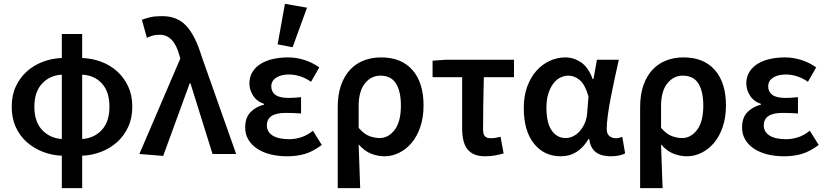

<svg xmlns="http://www.w3.org/2000/svg" viewBox="-20 -802 4304 1000"><path d="M159 -246Q159 -168 199.5 -125Q240 -82 302 -78V-413Q240 -410 199.5 -367Q159 -324 159 -246ZM550 -246Q550 -324 511 -367Q472 -410 408 -413V-78Q470 -82 510 -125Q550 -168 550 -246ZM302 178V9Q251 7 204 -11Q157 -29 120.5 -61Q84 -93 62.5 -139.5Q41 -186 41 -246Q41 -306 62.5 -352Q84 -398 120.5 -430.5Q157 -463 204 -480.5Q251 -498 302 -500V-625H408V-500Q459 -498 506.5 -480.5Q554 -463 590 -430.5Q626 -398 647.5 -352Q669 -306 669 -246Q669 -186 647 -139.5Q625 -93 589 -61Q553 -29 506 -11Q459 7 408 9V178Z M830 10 706 0 919 -497 914 -515Q885 -621 812 -621Q790 -621 775 -616.5Q760 -612 745 -605L719 -699Q740 -707 763 -712.5Q786 -718 825 -718Q904 -718 951 -666.5Q998 -615 1030 -509L1210 0H1087L972 -368H968Z M1476 12Q1429 12 1389 2Q1349 -8 1320 -27Q1291 -46 1274 -74Q1257 -102 1257 -138Q1257 -189 1284.5 -217.5Q1312 -246 1355 -257V-261Q1317 -274 1298 -304.5Q1279 -335 1279 -367Q1279 -402 1295.5 -428Q1312 -454 1339.5 -470.5Q1367 -487 1403 -495Q1439 -503 1479 -503Q1524 -503 1566 -489.5Q1608 -476 1643 -451L1600 -376Q1545 -414 1484 -414Q1444 -414 1418.5 -397.5Q1393 -381 1393 -352Q1393 -324 1414.5 -308Q1436 -292 1483 -292Q1498 -292 1514 -293Q1530 -294 1548 -296V-211Q1506 -214 1468 -214Q1370 -214 1370 -149Q1370 -115 1400 -96Q1430 -77 1487 -77Q1516 -77 1547 -86.5Q1578 -96 1610 -121L1656 -47Q1609 -12 1567 0Q1525 12 1476 12ZM1426 -571 1464 -782 1579 -762 1504 -556Z M1739 178V-243Q1739 -310 1756.5 -359Q1774 -408 1804.5 -440Q1835 -472 1876 -487.5Q1917 -503 1965 -503Q2071 -503 2128.5 -437Q2186 -371 2186 -253Q2186 -190 2169 -140.5Q2152 -91 2123.5 -57.5Q2095 -24 2058.5 -6Q2022 12 1983 12Q1948 12 1913 -1.5Q1878 -15 1848 -50Q1850 12 1852 65Q1854 118 1856 178ZM1958 -83Q2003 -83 2035.5 -125.5Q2068 -168 2068 -252Q2068 -326 2042.5 -367Q2017 -408 1961 -408Q1913 -408 1880.5 -367.5Q1848 -327 1848 -249V-136Q1877 -103 1904.5 -93Q1932 -83 1958 -83Z M2507 12Q2473 12 2450 2Q2427 -8 2413 -27Q2399 -46 2393 -73Q2387 -100 2387 -134V-400H2233V-486L2305 -491H2657V-400H2500Q2498 -326 2497 -256.5Q2496 -187 2496 -128Q2496 -102 2506 -92Q2516 -82 2535 -82Q2548 -82 2560.5 -84Q2573 -86 2587 -90L2603 -3Q2583 3 2559 7.5Q2535 12 2507 12Z M2901 12Q2814 12 2761 -54Q2708 -120 2708 -240Q2708 -302 2726 -351Q2744 -400 2774 -433.5Q2804 -467 2843 -485Q2882 -503 2924 -503Q2968 -503 3006 -477.5Q3044 -452 3067 -390H3071L3089 -491H3203Q3193 -446 3182 -395.5Q3171 -345 3161.5 -296Q3152 -247 3146 -204Q3140 -161 3140 -130Q3140 -105 3154 -93.5Q3168 -82 3188 -82Q3202 -82 3221 -89L3236 -3Q3224 3 3205.5 7.5Q3187 12 3161 12Q3113 12 3084 -9Q3055 -30 3049 -78H3045Q2992 12 2901 12ZM2927 -83Q2947 -83 2966.5 -93Q2986 -103 3001 -120.5Q3016 -138 3026 -161.5Q3036 -185 3038 -212L3045 -300Q3027 -362 2999.5 -385Q2972 -408 2940 -408Q2919 -408 2898.5 -398Q2878 -388 2862 -367Q2846 -346 2836 -314.5Q2826 -283 2826 -241Q2826 -163 2853 -123Q2880 -83 2927 -83Z M3314 178V-243Q3314 -310 3331.5 -359Q3349 -408 3379.5 -440Q3410 -472 3451 -487.5Q3492 -503 3540 -503Q3646 -503 3703.5 -437Q3761 -371 3761 -253Q3761 -190 3744 -140.5Q3727 -91 3698.5 -57.5Q3670 -24 3633.5 -6Q3597 12 3558 12Q3523 12 3488 -1.5Q3453 -15 3423 -50Q3425 12 3427 65Q3429 118 3431 178ZM3533 -83Q3578 -83 3610.5 -125.5Q3643 -168 3643 -252Q3643 -326 3617.5 -367Q3592 -408 3536 -408Q3488 -408 3455.5 -367.5Q3423 -327 3423 -249V-136Q3452 -103 3479.5 -93Q3507 -83 3533 -83Z M4064 12Q4017 12 3977 2Q3937 -8 3908 -27Q3879 -46 3862 -74Q3845 -102 3845 -138Q3845 -189 3872.5 -217.5Q3900 -246 3943 -257V-261Q3905 -274 3886 -304.5Q3867 -335 3867 -367Q3867 -402 3883.5 -428Q3900 -454 3927.5 -470.5Q3955 -487 3991 -495Q4027 -503 4067 -503Q4112 -503 4154 -489.5Q4196 -476 4231 -451L4188 -376Q4133 -414 4072 -414Q4032 -414 4006.5 -397.5Q3981 -381 3981 -352Q3981 -324 4002.5 -308Q4024 -292 4071 -292Q4086 -292 4102 -293Q4118 -294 4136 -296V-211Q4094 -214 4056 -214Q3958 -214 3958 -149Q3958 -115 3988 -96Q4018 -77 4075 -77Q4104 -77 4135 -86.5Q4166 -96 4198 -121L4244 -47Q4197 -12 4155 0Q4113 12 4064 12Z"/></svg>

Font: Processing Sans Pro Semibold
Style: Regular
Weight: 600
Designer: Paul D. Hunt
Foundry: Adobe Systems Incorporated
Version: Version 2.020;PS 2.000;hotconv 1.0.86;makeotf.lib2.5.63406